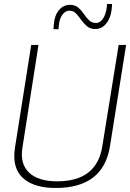

<svg xmlns="http://www.w3.org/2000/svg" viewBox="-20 -923 646 953"><path d="M257 10Q158 10 104.5 -30.5Q51 -71 51 -147Q51 -158 51.5 -166Q52 -174 54 -188L135 -700H171L91 -188Q79 -109 124.5 -66Q170 -23 264 -23Q461 -23 488 -198L569 -700H606L526 -198Q493 10 257 10ZM246 -778Q246 -781 245.5 -779Q245 -777 245.5 -779.5Q246 -782 247 -800Q250 -845 272 -872Q294 -899 328 -899Q352 -899 368 -885.5Q384 -872 396 -854Q408 -836 422 -822.5Q436 -809 456 -809Q473 -809 484.5 -822Q496 -835 502.5 -853.5Q509 -872 510 -888Q511 -896 511 -898Q511 -900 511 -903H536Q536 -900 536 -897Q536 -894 535 -885Q532 -839 509.5 -809Q487 -779 453 -779Q428 -779 412 -792.5Q396 -806 383 -824.5Q370 -843 357 -856.5Q344 -870 325 -870Q304 -870 289 -849Q274 -828 272 -795Q271 -782 270 -778H271Q271 -780 270.5 -776Q270 -772 270 -778Z"/></svg>

Font: Georama ExtraLight
Style: Italic
Weight: 200
Italic angle: -9°
Designer: Jean-Baptiste Levee
Foundry: Production Type
Version: Version 1.000